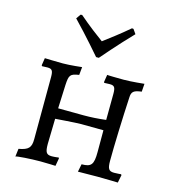

<svg xmlns="http://www.w3.org/2000/svg" viewBox="-112 -849 864 952"><g transform="rotate(15 319.5 -373.0)"><path d="M313 -571H327C327 -571 403 -660 472 -731L456 -754L448 -755C398 -712 348 -675 320 -654C291 -675 243 -711 192 -755L184 -754L168 -731C237 -660 313 -571 313 -571ZM54 9C56 5 132 0 180 0C210 0 258 2 258 2L265 -38L263 -42C263 -42 244 -39 228 -39C200 -39 193 -50 193 -93L196 -223C196 -223 301 -231 327 -231C362 -231 442 -230 442 -230V-118C442 -54 431 -39 381 -39L373 1L473 0C513 0 578 2 578 2L586 -38L583 -42C583 -42 564 -40 548 -40C520 -40 513 -51 513 -93C513 -163 518 -314 524 -420C525 -450 535 -459 576 -464L579 -505C579 -505 514 -498 475 -498C447 -498 389 -499 389 -500L383 -462L385 -458C385 -458 403 -459 413 -459C437 -459 443 -451 443 -417L442 -283C398 -278 367 -276 327 -276L197 -277L202 -398C205 -449 209 -457 255 -464L259 -505C259 -505 199 -498 162 -498C130 -498 69 -500 69 -500L63 -462L66 -458C66 -458 83 -459 93 -459C117 -459 123 -451 123 -417L122 -99C122 -55 109 -41 59 -32Z"/></g></svg>

Font: Alegreya SC
Style: Regular
Weight: 400
Designer: Juan Pablo del Peral
Foundry: Huerta Tipografica
Version: Version 2.007;PS 002.007;hotconv 1.0.88;makeotf.lib2.5.64775